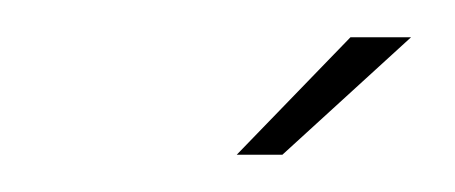

<svg xmlns="http://www.w3.org/2000/svg" viewBox="-20 -692 244 103"><path d="M107 -609 168 -672H200.5L131.5 -609Z"/></svg>

Font: Anybody ExtraLight
Style: Italic
Weight: 200
Italic angle: -10°
Designer: Tyler Finck
Foundry: Etcetera Type Company
Version: Version 1.010; ttfautohint (v1.8.3) -l 8 -r 50 -G 200 -x 14 